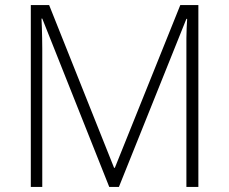

<svg xmlns="http://www.w3.org/2000/svg" viewBox="-20 -734 900 754"><path d="M409 0 146 -661H143Q144 -644 144.5 -624.5Q145 -605 145.5 -584.5Q146 -564 146 -542V0H101V-714H173L428 -75H431L688 -714H759V0H712V-548Q712 -566 712 -585Q712 -604 713 -623.5Q714 -643 715 -660H712L447 0Z"/></svg>

Font: Noto Sans Syriac Eastern ExtraLight
Style: Regular
Weight: 250
Designer: Patrick Giasson and the Monotype Design Team
Foundry: Monotype Imaging Inc.
Version: Version 3.001